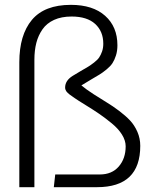

<svg xmlns="http://www.w3.org/2000/svg" viewBox="-20 -776 628 796"><path d="M60.1 0V-517.6Q60.1 -631.3 112.3 -693.6Q164.6 -755.9 273.9 -755.9Q365.2 -755.9 416 -710.4Q466.8 -665 466.8 -588.4Q466.8 -564.9 460.7 -545.9Q454.6 -526.9 446.3 -514.2Q438 -501.5 421.6 -488Q405.3 -474.6 392.3 -466.8Q379.4 -459 355.7 -445.1Q332 -431.2 317.4 -421.9Q337.4 -405.3 367.7 -385.7Q397.9 -366.2 422.6 -351.3Q447.3 -336.4 474.1 -316.2Q501 -295.9 519.3 -276.4Q537.6 -256.8 549.6 -229.5Q561.5 -202.1 561.5 -171.4Q561.5 0 382.3 0H203.1L209 -52.7H394Q443.8 -52.7 472.4 -85.7Q501 -118.7 501 -169.4Q501 -193.4 485.8 -217.8Q470.7 -242.2 443.4 -264.6Q416 -287.1 391.8 -303.7Q367.7 -320.3 335 -340.3Q302.2 -360.4 290.5 -368.7Q286.1 -371.6 279.1 -376.7Q272 -381.8 268.8 -384Q265.6 -386.2 261.2 -390.4Q256.8 -394.5 254.9 -397.5Q252.9 -400.4 251.5 -404.3Q250 -408.2 250 -413.1Q250 -441.9 281.2 -461.4Q293.5 -469.2 314.2 -481.2Q335 -493.2 345.5 -499.5Q356 -505.9 370.1 -516.8Q384.3 -527.8 391.1 -537.8Q397.9 -547.9 403.1 -562.5Q408.2 -577.1 408.2 -594.7Q408.2 -646 374.5 -676.8Q340.8 -707.5 276.9 -707.5Q234.9 -707.5 204.3 -693.6Q173.8 -679.7 156.2 -654.5Q138.7 -629.4 130.6 -598.1Q122.6 -566.9 122.6 -528.3V0Z"/></svg>

Font: Oxygen Light
Style: Regular
Weight: 300
Designer: vernon adams
Foundry: Vernon Adams
Version: Version Release 0.2.3 webfont; ttfautohint (v0.93.3-1d66) -l